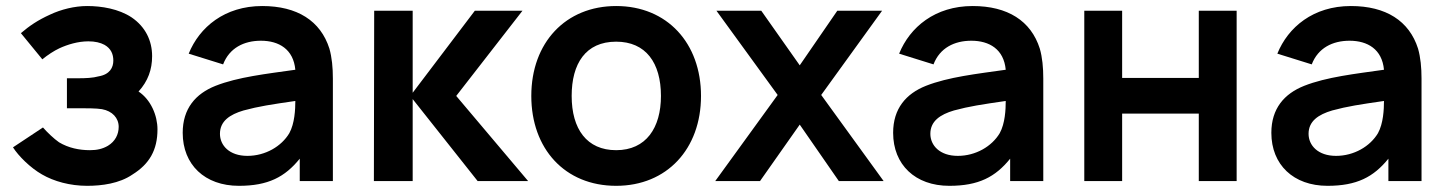

<svg xmlns="http://www.w3.org/2000/svg" viewBox="-20 -598 4776 634"><path d="M49 -488.5 119.8 -402.1C137.5 -416.7 158.3 -430.2 176 -438.5C203.1 -451 237.5 -461.5 271.9 -461.5C293.8 -461.5 311.5 -457.3 325 -450C346.9 -437.5 354.2 -418.8 354.2 -397.9C354.2 -375 342.7 -352.1 305.2 -345.8C287.5 -340.6 261.5 -339.6 240.6 -339.6H201V-240.6H240.6C263.5 -240.6 299 -240.6 316.7 -237.5C351 -231.3 371.9 -208.3 371.9 -179.2C371.9 -154.2 360.4 -131.2 336.5 -116.7C318.8 -106.3 300 -102.1 277.1 -102.1C241.7 -102.1 206.3 -109.4 175 -128.1C158.3 -139.6 135.4 -161.5 121.9 -177.1L22.9 -111.5C40.6 -83.3 80.2 -43.8 118.8 -21.9C158.3 1 211.5 15.6 267.7 15.6C315.6 15.6 374 8.3 417.7 -21.9C472.9 -56.3 500 -102.1 500 -170.8C500 -216.7 478.1 -268.8 437.5 -295.8C468.8 -330.2 482.3 -368.8 482.3 -412.5C482.3 -463.5 460.4 -509.4 414.6 -540.6C371.9 -568.8 315.6 -578.1 267.7 -578.1C226 -578.1 181.2 -566.7 145.8 -550C104.2 -531.2 77.1 -512.5 49 -488.5Z M1079.2 0V-338.5C1079.2 -375 1076 -408.3 1067.7 -437.5C1038.5 -529.2 961.5 -578.1 845.8 -578.1C721.9 -578.1 638.5 -508.3 603.1 -420.8L716.7 -385.4C737.5 -439.6 785.4 -463.5 841.7 -463.5C901 -463.5 949 -435.4 955.2 -367.7C860.4 -354.2 765.6 -343.8 691.7 -314.6C626 -288.5 583.3 -239.6 583.3 -159.4C583.3 -54.2 656.3 15.6 768.8 15.6C865.6 15.6 920.8 -13.5 969.8 -74V0ZM935.4 -158.3C909.4 -114.6 856.3 -83.3 796.9 -83.3C737.5 -83.3 706.3 -117.7 706.3 -156.2C706.3 -197.9 738.5 -219.8 784.4 -233.3C834.4 -246.9 876 -253.1 955.2 -264.6C955.2 -236.5 953.1 -190.6 935.4 -158.3Z M1214.6 0H1342.7V-270.8L1557.3 0H1724L1486.5 -281.2L1705.2 -562.5H1547.9L1342.7 -291.7V-562.5H1215.6Z M2014.6 15.6C2182.3 15.6 2294.8 -106.3 2294.8 -281.2C2294.8 -455.2 2183.3 -578.1 2014.6 -578.1C1847.9 -578.1 1734.4 -457.3 1734.4 -281.2C1734.4 -107.3 1844.8 15.6 2014.6 15.6ZM2162.5 -281.2C2162.5 -176 2113.5 -102.1 2014.6 -102.1C1917.7 -102.1 1867.7 -171.9 1867.7 -281.2C1867.7 -387.5 1913.5 -460.4 2014.6 -460.4C2112.5 -460.4 2162.5 -390.6 2162.5 -281.2Z M2892.7 -562.5H2744.8L2620.8 -382.3L2493.8 -562.5H2345.8L2547.9 -284.4L2341.7 0H2489.6L2620.8 -186.5L2750 0H2897.9L2691.7 -284.4Z M3425 0V-338.5C3425 -375 3421.9 -408.3 3413.5 -437.5C3384.4 -529.2 3307.3 -578.1 3191.7 -578.1C3067.7 -578.1 2984.4 -508.3 2949 -420.8L3062.5 -385.4C3083.3 -439.6 3131.2 -463.5 3187.5 -463.5C3246.9 -463.5 3294.8 -435.4 3301 -367.7C3206.2 -354.2 3111.5 -343.8 3037.5 -314.6C2971.9 -288.5 2929.2 -239.6 2929.2 -159.4C2929.2 -54.2 3002.1 15.6 3114.6 15.6C3211.5 15.6 3266.7 -13.5 3315.6 -74V0ZM3281.2 -158.3C3255.2 -114.6 3202.1 -83.3 3142.7 -83.3C3083.3 -83.3 3052.1 -117.7 3052.1 -156.2C3052.1 -197.9 3084.4 -219.8 3130.2 -233.3C3180.2 -246.9 3221.9 -253.1 3301 -264.6C3301 -236.5 3299 -190.6 3281.2 -158.3Z M3938.5 -562.5V-340.6H3685.4V-562.5H3560.4V0H3685.4V-222.9H3938.5V0H4063.5V-562.5Z M4674 0V-338.5C4674 -375 4670.8 -408.3 4662.5 -437.5C4633.3 -529.2 4556.3 -578.1 4440.6 -578.1C4316.7 -578.1 4233.3 -508.3 4197.9 -420.8L4311.5 -385.4C4332.3 -439.6 4380.2 -463.5 4436.5 -463.5C4495.8 -463.5 4543.8 -435.4 4550 -367.7C4455.2 -354.2 4360.4 -343.8 4286.5 -314.6C4220.8 -288.5 4178.1 -239.6 4178.1 -159.4C4178.1 -54.2 4251 15.6 4363.5 15.6C4460.4 15.6 4515.6 -13.5 4564.6 -74V0ZM4530.2 -158.3C4504.2 -114.6 4451 -83.3 4391.7 -83.3C4332.3 -83.3 4301 -117.7 4301 -156.2C4301 -197.9 4333.3 -219.8 4379.2 -233.3C4429.2 -246.9 4470.8 -253.1 4550 -264.6C4550 -236.5 4547.9 -190.6 4530.2 -158.3Z"/></svg>

Font: Manrope3 Bold
Style: Regular
Weight: 700
Designer: Mikhail Sharanda
Foundry: Mikhail Sharanda
Version: Version 3.000;PS 003.000;hotconv 1.0.88;makeotf.lib2.5.64775